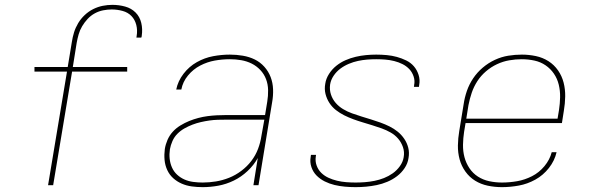

<svg xmlns="http://www.w3.org/2000/svg" viewBox="-20 -763 2440 791"><path d="M178 0 256 -468H122V-487H259L276 -590Q279 -610 285 -629.5Q291 -649 302 -667.5Q313 -686 329 -701Q345 -716 364 -725.5Q383 -735 403 -739Q423 -743 443 -743Q470 -743 495.5 -736Q521 -729 538.5 -711.5Q556 -694 562 -668.5Q568 -643 564 -616Q564 -614 563.5 -612Q563 -610 562 -608H542Q542 -610 542.5 -611.5Q543 -613 543 -615Q547 -638 541.5 -660Q536 -682 521.5 -697Q507 -712 485 -718Q463 -724 440 -724Q423 -724 405 -720.5Q387 -717 370.5 -708Q354 -699 341 -685Q328 -671 318.5 -655Q309 -639 304 -621.5Q299 -604 296 -587L280 -487H504V-468H277L199 0Z M815 8Q792 8 770 5Q748 2 728.5 -6.5Q709 -15 693.5 -29Q678 -43 669 -62.5Q660 -82 658 -104Q656 -126 659 -149Q662 -168 670 -186.5Q678 -205 691.5 -220Q705 -235 723 -246Q741 -257 759.5 -264.5Q778 -272 797 -277Q816 -282 835 -284.5Q854 -287 873.5 -288Q893 -289 912 -289H1072L1081 -344Q1085 -368 1084.5 -392Q1084 -416 1076 -437Q1068 -458 1052.5 -474.5Q1037 -491 1017 -501Q997 -511 974 -515Q951 -519 927 -519Q896 -519 865 -513.5Q834 -508 805 -493Q776 -478 754.5 -452Q733 -426 727 -394H706Q713 -429 736 -459Q759 -489 791 -507Q823 -525 858 -531.5Q893 -538 927 -538Q954 -538 980.5 -533.5Q1007 -529 1029.5 -518Q1052 -507 1069 -488Q1086 -469 1095 -445.5Q1104 -422 1105 -395Q1106 -368 1101 -341L1045 0H1024L1042 -112Q1026 -83 1000 -58.5Q974 -34 943 -19Q912 -4 879.5 2Q847 8 815 8ZM815 -11Q842 -11 869.5 -15.5Q897 -20 923.5 -30.5Q950 -41 974 -59Q998 -77 1015.5 -100Q1033 -123 1043 -149.5Q1053 -176 1057 -203L1069 -270H912Q894 -270 877 -269.5Q860 -269 842.5 -266.5Q825 -264 807.5 -260Q790 -256 773 -249.5Q756 -243 740 -234Q724 -225 711 -212Q698 -199 690.5 -182Q683 -165 680 -148Q677 -128 679 -109Q681 -90 688.5 -73Q696 -56 709.5 -43.5Q723 -31 740 -23.5Q757 -16 776.5 -13.5Q796 -11 815 -11Z M1445 8Q1423 8 1401 6Q1379 4 1358 -1Q1337 -6 1318 -15.5Q1299 -25 1284.5 -39.5Q1270 -54 1263 -74.5Q1256 -95 1260 -117Q1260 -119 1260.5 -121Q1261 -123 1261 -125H1282Q1282 -123 1281.5 -121.5Q1281 -120 1281 -118Q1278 -99 1284.5 -81Q1291 -63 1304 -50.5Q1317 -38 1333.5 -30.5Q1350 -23 1368.5 -18.5Q1387 -14 1406.5 -12.5Q1426 -11 1445 -11Q1464 -11 1483.5 -12.5Q1503 -14 1523 -18Q1543 -22 1562 -29.5Q1581 -37 1598 -49Q1615 -61 1627.5 -78.5Q1640 -96 1643 -115Q1647 -137 1640 -157Q1633 -177 1620 -192Q1607 -207 1589.5 -217Q1572 -227 1552.5 -234Q1533 -241 1513.5 -247Q1494 -253 1474 -259Q1454 -265 1435 -272Q1416 -279 1398 -288Q1380 -297 1364 -309.5Q1348 -322 1337 -339Q1326 -356 1321 -376Q1316 -396 1320 -418Q1323 -439 1335.5 -458.5Q1348 -478 1365.5 -492Q1383 -506 1403.5 -515Q1424 -524 1445.5 -529Q1467 -534 1488 -536Q1509 -538 1530 -538Q1552 -538 1573.5 -536Q1595 -534 1615 -528.5Q1635 -523 1653.5 -514Q1672 -505 1685 -490Q1698 -475 1704.5 -454.5Q1711 -434 1707 -413Q1707 -411 1706.5 -409Q1706 -407 1706 -405H1685Q1686 -407 1686 -408.5Q1686 -410 1686 -412Q1690 -430 1684 -448Q1678 -466 1666 -478.5Q1654 -491 1638 -499Q1622 -507 1604 -511.5Q1586 -516 1567.5 -517.5Q1549 -519 1530 -519Q1511 -519 1492.5 -517.5Q1474 -516 1455 -512Q1436 -508 1417 -500Q1398 -492 1382 -480Q1366 -468 1354.5 -451Q1343 -434 1340 -415Q1337 -393 1343.5 -373.5Q1350 -354 1363 -339Q1376 -324 1393.5 -313.5Q1411 -303 1430.5 -296Q1450 -289 1469.5 -283Q1489 -277 1508.5 -271Q1528 -265 1547.5 -258Q1567 -251 1585 -242Q1603 -233 1618.5 -220.5Q1634 -208 1645.5 -191Q1657 -174 1662 -154Q1667 -134 1663 -112Q1660 -90 1647 -70.5Q1634 -51 1615.5 -37Q1597 -23 1575.5 -14Q1554 -5 1532 -0.5Q1510 4 1488.5 6Q1467 8 1445 8Z M2048 8Q2018 8 1989.5 2Q1961 -4 1937.5 -18.5Q1914 -33 1897.5 -56Q1881 -79 1873.5 -106.5Q1866 -134 1866.5 -164Q1867 -194 1872 -223L1890 -333Q1894 -361 1903.5 -388.5Q1913 -416 1929.5 -440.5Q1946 -465 1969 -484.5Q1992 -504 2019 -516.5Q2046 -529 2074 -533.5Q2102 -538 2130 -538Q2159 -538 2187.5 -532Q2216 -526 2239.5 -511Q2263 -496 2279 -473Q2295 -450 2302 -422.5Q2309 -395 2308.5 -365.5Q2308 -336 2303 -307L2295 -256H1898L1892 -220Q1888 -194 1887.5 -167Q1887 -140 1893.5 -115.5Q1900 -91 1914 -70Q1928 -49 1949 -35.5Q1970 -22 1995.5 -16.5Q2021 -11 2048 -11Q2079 -11 2110.5 -16.5Q2142 -22 2171.5 -37Q2201 -52 2223 -78.5Q2245 -105 2253 -136H2273Q2265 -101 2241.5 -71Q2218 -41 2185.5 -23Q2153 -5 2117.5 1.5Q2082 8 2048 8ZM1901 -274H2277L2283 -310Q2287 -336 2287.5 -362.5Q2288 -389 2282 -414Q2276 -439 2262 -459.5Q2248 -480 2227.5 -494Q2207 -508 2181.5 -513.5Q2156 -519 2129 -519Q2104 -519 2078 -514.5Q2052 -510 2027.5 -498.5Q2003 -487 1982 -469Q1961 -451 1946.5 -428.5Q1932 -406 1923.5 -381Q1915 -356 1910 -330Z"/></svg>

Font: Iosevka Curly ThExObl
Style: Regular
Weight: 100
Width: 7
Italic angle: -9°
Monospace: yes
Designer: Belleve Invis
Foundry: Belleve Invis
Version: Version 11.1.0; ttfautohint (v1.8.3)